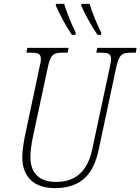

<svg xmlns="http://www.w3.org/2000/svg" viewBox="-20 -961 725 991"><path d="M483 -781H501L503 -791C480 -837 454 -900 443 -941H401L399 -932C419 -887 450 -830 483 -781ZM351 -781H369L371 -791C349 -837 323 -900 311 -941H269L268 -932C288 -887 318 -830 351 -781ZM264 10C403 10 464 -68 489 -187L578 -605C594 -679 608 -689 655 -689H681L685 -714H482L477 -689H503C537 -689 553 -684 553 -657C553 -645 550 -628 545 -606L456 -190C436 -98 388 -22 269 -22C183 -22 137 -68 137 -149C137 -175 141 -213 150 -255L225 -605C240 -679 254 -689 302 -689H329L334 -714H121L116 -689H141C175 -689 191 -684 191 -657C191 -645 188 -629 182 -605L108 -256C101 -220 95 -180 95 -150C95 -50 153 10 264 10Z"/></svg>

Font: Noto Serif Condensed ExtraLight
Style: Italic
Weight: 200
Width: 3
Italic angle: -12°
Designer: Monotype Design Team
Foundry: Monotype Imaging Inc.
Version: Version 2.013